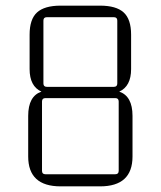

<svg xmlns="http://www.w3.org/2000/svg" viewBox="-20 -658 570 681"><path d="M335 3H195Q80 3 80 -103V-247Q80 -317 127 -333Q85 -352 85 -413V-535Q85 -590 111.5 -614Q138 -638 195 -638H335Q392 -638 418.5 -614Q445 -590 445 -535V-413Q445 -352 403 -333Q450 -317 450 -247V-103Q450 3 335 3ZM134 -362Q134 -350 146 -350H384Q396 -350 396 -362V-585Q396 -597 384 -597H146Q134 -597 134 -585ZM129 -52Q129 -40 141 -40H389Q401 -40 401 -52V-298Q401 -310 389 -310H141Q129 -310 129 -298Z"/></svg>

Font: Gemunu Libre ExtraLight
Style: Regular
Weight: 200
Designer: Puspanada Ekanayake, Sola Matas, Pathum Egodawatta, Kosala Senevirathne
Foundry: mooniak
Version: Version 1.100